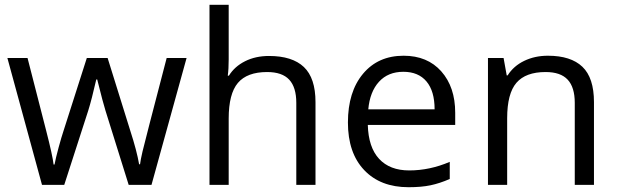

<svg xmlns="http://www.w3.org/2000/svg" viewBox="-20 -780 2606 810"><path d="M522.9 0 424.8 -314Q415.5 -342.8 390.1 -444.8H386.2Q366.7 -359.4 352.1 -313L251 0H157.2L11.2 -535.2H96.2Q147.9 -333.5 175 -228Q202.1 -122.6 206.1 -85.9H210Q215.3 -113.8 227.3 -158Q239.3 -202.1 248 -228L346.2 -535.2H434.1L529.8 -228Q557.1 -144 566.9 -86.9H570.8Q572.8 -104.5 581.3 -141.1Q589.8 -177.7 683.1 -535.2H767.1L619.1 0Z M1230 0V-346.2Q1230 -411.6 1200.2 -443.8Q1170.4 -476.1 1106.9 -476.1Q1022.5 -476.1 983.6 -430.2Q944.8 -384.3 944.8 -279.8V0H863.8V-759.8H944.8V-529.8Q944.8 -488.3 940.9 -460.9H945.8Q969.7 -499.5 1013.9 -521.7Q1058.1 -543.9 1114.7 -543.9Q1212.9 -543.9 1262 -497.3Q1311 -450.7 1311 -349.1V0Z M1703.6 9.8Q1585 9.8 1516.4 -62.5Q1447.8 -134.8 1447.8 -263.2Q1447.8 -392.6 1511.5 -468.8Q1575.2 -544.9 1682.6 -544.9Q1783.2 -544.9 1841.8 -478.8Q1900.4 -412.6 1900.4 -304.2V-252.9H1531.7Q1534.2 -158.7 1579.3 -109.9Q1624.5 -61 1706.5 -61Q1793 -61 1877.4 -97.2V-24.9Q1834.5 -6.3 1796.1 1.7Q1757.8 9.8 1703.6 9.8ZM1681.6 -477.1Q1617.2 -477.1 1578.9 -435.1Q1540.5 -393.1 1533.7 -318.8H1813.5Q1813.5 -395.5 1779.3 -436.3Q1745.1 -477.1 1681.6 -477.1Z M2404.8 0V-346.2Q2404.8 -411.6 2375 -443.8Q2345.2 -476.1 2281.7 -476.1Q2197.8 -476.1 2158.7 -430.7Q2119.6 -385.3 2119.6 -280.8V0H2038.6V-535.2H2104.5L2117.7 -461.9H2121.6Q2146.5 -501.5 2191.4 -523.2Q2236.3 -544.9 2291.5 -544.9Q2388.2 -544.9 2437 -498.3Q2485.8 -451.7 2485.8 -349.1V0Z"/></svg>

Font: f06041945
Style: Regular
Weight: 400
Foundry: Ascender Corporation
Version: Version 1.10